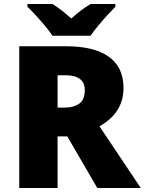

<svg xmlns="http://www.w3.org/2000/svg" viewBox="-20 -947 729 967"><path d="M311 -714Q408 -714 472.5 -690Q537 -666 569.5 -619.5Q602 -573 602 -503Q602 -460 587.5 -424Q573 -388 546 -360Q519 -332 481 -311L689 0H470L319 -260H270V0H77V-714ZM308 -568H270V-405H306Q350 -405 378.5 -424.5Q407 -444 407 -494Q407 -517 397 -533.5Q387 -550 365 -559Q343 -568 308 -568ZM244 -767Q229 -790 206.5 -817Q184 -844 160.5 -869.5Q137 -895 118 -913V-927H244Q270 -911 291.5 -894Q313 -877 339 -854Q365 -877 388 -894.5Q411 -912 437 -927H561V-913Q544 -896 520.5 -870.5Q497 -845 474.5 -817.5Q452 -790 436 -767Z"/></svg>

Font: Noto Sans Hebrew Black
Style: Regular
Weight: 900
Designer: Monotype Design Team
Foundry: Monotype Imaging Inc.
Version: Version 2.003